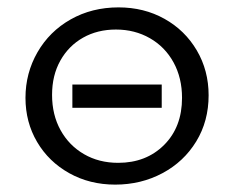

<svg xmlns="http://www.w3.org/2000/svg" viewBox="-20 -494 635 520"><path d="M49 -229Q49 -296 81.5 -352.5Q114 -409 171.5 -441.5Q229 -474 301 -474Q370 -474 425.5 -443Q481 -412 513 -357.5Q545 -303 545 -236Q545 -166 511.5 -111Q478 -56 420 -25Q362 6 292 6Q223 6 167.5 -25Q112 -56 80.5 -109.5Q49 -163 49 -229ZM473 -229Q473 -283 450 -325Q427 -367 386 -390.5Q345 -414 294 -414Q244 -414 205 -392Q166 -370 143.5 -330Q121 -290 121 -237Q121 -183 144 -141.5Q167 -100 207.5 -76.5Q248 -53 300 -53Q376 -53 424.5 -101.5Q473 -150 473 -229ZM176 -265H418V-202H176Z"/></svg>

Font: Ysabeau SC Medium
Style: Regular
Weight: 500
Designer: Christian Thalmann (Catharsis Fonts)
Version: Version 0.003